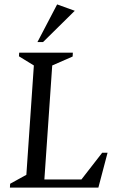

<svg xmlns="http://www.w3.org/2000/svg" viewBox="-20 -851 521 871"><path d="M25 0 26 -17.4 99.6 -58 133.6 -554 66 -595.6 67 -612H310.5L309.5 -594.6L216.9 -554L181.3 -36.9H349.4L443.5 -158H467.9L426.3 0ZM149.8 -660.1 239.2 -831 319.2 -802.1 175.2 -660.1Z"/></svg>

Font: Ancizar Serif Light
Style: Italic
Weight: 300
Italic angle: -4°
Designer: Cesar Puertas, Viviana Monsalve, Julian Moncada, Julian Prieto, Jose Castro, Felipe Aragon, Mariel Hernandez, Sara Alarc
Version: Version 8.100